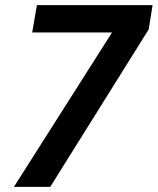

<svg xmlns="http://www.w3.org/2000/svg" viewBox="-20 -725 612 745"><path d="M34 0 444 -645V-599H105L123 -705H572L557 -611L175 0Z"/></svg>

Font: Nunito Sans 10pt SemiCondensed
Style: Bold Italic
Weight: 700
Width: 4
Italic angle: -9°
Designer: Vernon Adams
Foundry: Vernon Adams
Version: Version 3.101;gftools[0.9.27]